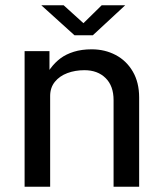

<svg xmlns="http://www.w3.org/2000/svg" viewBox="-20 -712 624 732"><path d="M73.8 -517H168.6V-445.6L172.8 -451.4Q189.5 -473.8 210.6 -489.6Q231.7 -505.4 261.6 -514.7Q291.4 -524 329.5 -524Q379.7 -524 420.8 -502.4Q461.9 -480.9 486.2 -439.4Q510.5 -397.9 510.5 -340.2V0H413V-330.5Q413 -384.4 382.6 -414.4Q352.2 -444.4 301.8 -444.4Q266.4 -444.4 236.8 -433.3Q207.1 -422.2 189.2 -400.1Q171.2 -377.9 171.2 -346.1V0H73.8ZM457.2 -691.8 333.9 -577.5H264L137.6 -691.8H222.8L298.1 -623.6L367.6 -691.8Z"/></svg>

Font: Public Sans VF
Style: Regular
Weight: 400
Designer: Pablo Impallari, Rodrigo Fuenzalida (Modified by Dan O. Williams and USWDS)
Version: Version 1.003